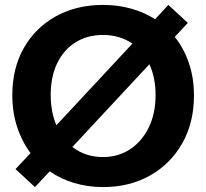

<svg xmlns="http://www.w3.org/2000/svg" viewBox="-20 -750 838 780"><path d="M122 10 43 -63 104 -128Q69 -175 49.5 -234.5Q30 -294 30 -363Q30 -473 77 -555.5Q124 -638 207.5 -684Q291 -730 398 -730Q459 -730 512.5 -715Q566 -700 610 -672L664 -730L743 -657L690 -600Q727 -554 747.5 -493.5Q768 -433 768 -362Q768 -252 720.5 -168Q673 -84 589.5 -37Q506 10 399 10Q337 10 281.5 -6.5Q226 -23 182 -54ZM186 -364Q186 -296 209 -241L518 -573Q466 -608 398 -608Q335 -608 287 -578Q239 -548 212.5 -493.5Q186 -439 186 -364ZM398 -112Q461 -112 509 -144Q557 -176 584.5 -232.5Q612 -289 612 -364Q612 -434 587 -489L274 -153Q327 -112 398 -112Z"/></svg>

Font: Instrument Sans
Style: Bold
Weight: 700
Designer: Rodrigo Fuenzalida
Foundry: fragTYPE
Version: Version 1.000; ttfautohint (v1.8.4.7-5d5b);gftools[0.9.28]